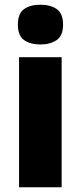

<svg xmlns="http://www.w3.org/2000/svg" viewBox="-20 -796 343 816"><path d="M152 -776Q194 -776 221 -757.5Q248 -739 248 -691Q248 -644 220.5 -625.5Q193 -607 152 -607Q109 -607 82.5 -625.5Q56 -644 56 -691Q56 -739 82.5 -757.5Q109 -776 152 -776ZM242 -553V0H61V-553Z"/></svg>

Font: Noto Sans Gurmukhi SemiCondensed Black
Style: Regular
Weight: 900
Width: 4
Designer: Jelle Bosma - Monotype Design Team
Foundry: Monotype Imaging Inc.
Version: Version 2.004; ttfautohint (v1.8.4.7-5d5b)